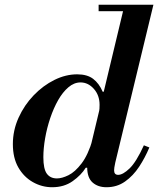

<svg xmlns="http://www.w3.org/2000/svg" viewBox="-20 -774 664 806"><path d="M427 12Q391 12 368.5 -8Q346 -28 346 -72Q346 -86 348.5 -103.5Q351 -121 359 -153L503 -754H624L464 -92Q461 -79 460 -71Q459 -63 459 -59Q459 -40 476 -40Q496 -40 524 -67Q552 -94 584 -164L607 -155Q589 -112 564 -74Q539 -36 505 -12Q471 12 427 12ZM199 12Q156 12 118 -9.5Q80 -31 57 -71Q34 -111 34 -169Q34 -227 58 -280Q82 -333 121.5 -374Q161 -415 208.5 -438.5Q256 -462 304 -462Q346 -462 371 -443Q396 -424 411 -389H418L395 -298Q397 -309 397.5 -317.5Q398 -326 398 -334Q398 -374 374 -401Q350 -428 318 -428Q291 -428 267 -407.5Q243 -387 224 -353.5Q205 -320 191 -278.5Q177 -237 169.5 -194Q162 -151 162 -114Q162 -65 176.5 -45Q191 -25 219 -25Q240 -25 267.5 -38.5Q295 -52 322.5 -88Q350 -124 369 -189L347 -70H340Q321 -39 285 -13.5Q249 12 199 12ZM394 -727V-754H589V-727Z"/></svg>

Font: Libre Bodoni Medium
Style: Italic
Weight: 500
Italic angle: -13°
Designer: Pablo Impallari, Rodrigo Fuenzalida
Foundry: Impallari Type
Version: Version 2.005;gftools[0.9.23]